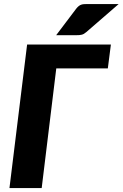

<svg xmlns="http://www.w3.org/2000/svg" viewBox="-20 -954 622 974"><path d="M28 0ZM527 -607H265.5L191.5 0H28L117.5 -728H542.5ZM582 -933.5 417.5 -791Q411 -785.5 405.8 -782.5Q400.5 -779.5 394.8 -778Q389 -776.5 382.8 -776Q376.5 -775.5 368.5 -775.5H265L367 -910.5Q373.5 -918.5 379.5 -923.2Q385.5 -928 392 -930.2Q398.5 -932.5 406.5 -933Q414.5 -933.5 425 -933.5Z"/></svg>

Font: Lato Black
Style: Italic
Weight: 900
Italic angle: -7°
Designer: Lukasz Dziedzic
Foundry: tyPoland Lukasz Dziedzic
Version: Version 2.007; 2014-02-27